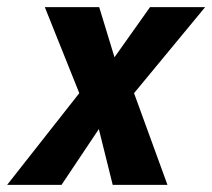

<svg xmlns="http://www.w3.org/2000/svg" viewBox="-63 -520 597 540"><path d="M110 0H-43L160 -258L63 -500H216L259 -359L359 -500H514L314 -258L408 0H254L215 -157Z"/></svg>

Font: Epunda Sans
Style: Bold Italic
Weight: 700
Italic angle: -12.0243°
Designer: Simon Atzbach
Foundry: typofactur
Version: Version 2.204; ttfautohint (v1.8.4.7-5d5b)